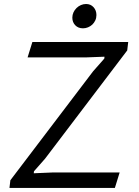

<svg xmlns="http://www.w3.org/2000/svg" viewBox="-20 -921 680 941"><path d="M491.2 -633.8 492.2 -643.1 399.4 -639.6H115.2L138.7 -715.3H608.4L603.5 -673.8L200.7 -143.1L146.5 -81.5L145.5 -71.8L237.8 -75.7H566.4L543 0H26.4L30.8 -37.6L436.5 -571.8ZM386.7 -782.2Q363.3 -782.2 348.9 -797.1Q334.5 -812 334.5 -834.5Q334.5 -848.1 340.1 -860.4Q345.7 -872.6 355.2 -881.8Q364.7 -891.1 376.7 -896.2Q388.7 -901.4 401.9 -901.4Q424.3 -901.4 438.5 -885.7Q452.6 -870.1 452.6 -847.2Q452.6 -833 447 -821Q441.4 -809.1 432.4 -800.5Q423.3 -792 411.4 -787.1Q399.4 -782.2 386.7 -782.2Z"/></svg>

Font: Proza Libre
Style: Italic
Weight: 400
Designer: Jasper de Waard
Foundry: Jasper de Waard
Version: Version 1.000; ttfautohint (v1.4.1.8-43bc)